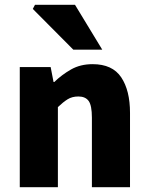

<svg xmlns="http://www.w3.org/2000/svg" viewBox="-20 -776 616 796"><path d="M62 0V-498H190L202 -436H205Q236 -466 274.5 -488Q313 -510 364 -510Q446 -510 482.5 -455.5Q519 -401 519 -308V0H361V-288Q361 -339 347.5 -357.5Q334 -376 305 -376Q279 -376 260.5 -364.5Q242 -353 220 -332V0ZM284 -570 116 -739 125 -756H291L404 -570Z"/></svg>

Font: Mada ExtraBold
Style: Regular
Weight: 800
Designer: Khaled Hosny
Version: Version 1.5